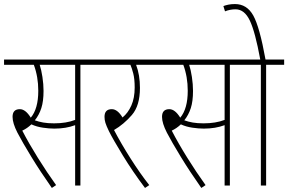

<svg xmlns="http://www.w3.org/2000/svg" viewBox="-20 -916 1423 948"><path d="M247 -307Q216 -307 193.5 -311Q171 -315 152 -322Q173 -348 184 -382Q195 -416 195 -467Q195 -500 189.5 -536Q184 -572 176 -596H351V-324Q307 -307 247 -307ZM257 -2Q211 -66 166.5 -137.5Q122 -209 90 -271Q114 -282 135 -302Q161 -290 192 -285.5Q223 -281 248 -281Q306 -281 351 -298V0H377V-596H466V-622H0V-596H147Q169 -537 169 -468Q169 -379 132 -335Q106 -377 78 -377Q42 -377 42 -339Q42 -308 66 -261Q90 -215 134.5 -142Q179 -69 236 12Z M696 12 717 -2Q672 -59 625 -133Q578 -207 543 -274Q591 -302 631 -348Q671 -394 671 -482Q671 -546 652 -596H750V-622H454V-596H624Q631 -580 638 -553Q645 -526 645 -484Q645 -432 628.5 -395Q612 -358 585 -336Q560 -377 532 -377Q496 -377 496 -339Q496 -324 500.5 -309.5Q505 -295 518 -268Q538 -228 586.5 -148.5Q635 -69 696 12Z M985 -307Q954 -307 931.5 -311Q909 -315 890 -322Q911 -348 922 -382Q933 -416 933 -467Q933 -500 927.5 -536Q922 -572 914 -596H1089V-324Q1045 -307 985 -307ZM995 -2Q949 -66 904.5 -137.5Q860 -209 828 -271Q852 -282 873 -302Q899 -290 930 -285.5Q961 -281 986 -281Q1044 -281 1089 -298V0H1115V-596H1204V-622H738V-596H885Q907 -537 907 -468Q907 -379 870 -335Q844 -377 816 -377Q780 -377 780 -339Q780 -308 804 -261Q828 -215 872.5 -142Q917 -69 974 12Z M1294 0V-596H1383V-622H1291Q1262 -783 1230.5 -839.5Q1199 -896 1140 -896Q1122 -896 1107.5 -893Q1093 -890 1083 -886L1091 -860Q1116 -870 1143 -870Q1187 -870 1213.5 -814.5Q1240 -759 1265 -622H1192V-596H1268V0Z"/></svg>

Font: Noto Sans Devanagari Extra Condensed Thin
Style: Regular
Weight: 250
Width: 2
Designer: Monotype Design Team
Foundry: Monotype Imaging Inc.
Version: 1.000